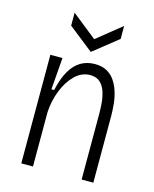

<svg xmlns="http://www.w3.org/2000/svg" viewBox="-112 -812 714 888"><g transform="rotate(15 245.5 -368.5)"><path d="M76 0V-338V-520H134L122 -367H135Q148 -425 169 -461Q190 -497 219.5 -514.5Q249 -532 287 -532Q321 -532 344.5 -519Q368 -506 383 -483.5Q398 -461 406.5 -433.5Q415 -406 418 -376Q421 -346 421 -318V0H365V-314Q365 -336 363 -363.5Q361 -391 353 -417Q345 -443 327.5 -460Q310 -477 279 -477Q238 -477 206 -445.5Q174 -414 154.5 -364.5Q135 -315 132 -260V0ZM134 -737 253 -642 371 -737V-675L253 -581L134 -675Z"/></g></svg>

Font: Bricolage Grotesque SemiCondensed ExtraLight
Style: Regular
Weight: 250
Width: 4
Designer: Mathieu Triay
Foundry: Atelier Triay
Version: Version 1.000;gftools[0.9.30]